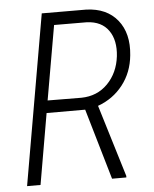

<svg xmlns="http://www.w3.org/2000/svg" viewBox="-52 -755 641 799"><g transform="rotate(-5 269.0 -355.5)"><path d="M297.4 -295.9H136.2L85 0H28.8L152.3 -710.9L337.9 -710.4Q423.3 -707.5 468.3 -651.9Q513.2 -596.2 503.9 -505.4Q497.1 -434.1 456.5 -382.1Q416 -330.1 352.1 -307.1L443.8 -6.3L443.4 0H383.8ZM145 -347.7 286.1 -346.7Q352.5 -347.7 396.2 -392.3Q439.9 -437 448.2 -505.9Q455.6 -572.3 426.5 -613.5Q397.5 -654.8 336.4 -657.7L199.2 -658.2Z"/></g></svg>

Font: TypoPRO Roboto
Style: Italic
Weight: 300
Italic angle: -12°
Designer: Google
Version: Version 2.136; 2016